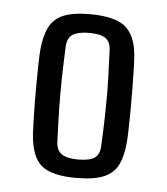

<svg xmlns="http://www.w3.org/2000/svg" viewBox="-40 -844 437 503"><g transform="rotate(5 179.0 -593.0)"><path d="M178 -377Q113 -377 86.2 -400Q59.5 -423 55.5 -482Q55 -494 54.2 -515.8Q53.5 -537.5 53.2 -564.2Q53 -591 53.2 -618Q53.5 -645 54 -667.5Q54.5 -690 55.5 -703Q59 -740 70.5 -763Q82 -786 107.2 -796.8Q132.5 -807.5 177 -807.5Q246.5 -807.5 273.2 -782.2Q300 -757 302.5 -703Q303.5 -689 304 -665.8Q304.5 -642.5 304.8 -615.2Q305 -588 304.8 -561.5Q304.5 -535 304 -513.8Q303.5 -492.5 302.5 -482Q299.5 -446 288.5 -422.8Q277.5 -399.5 251.2 -388.2Q225 -377 178 -377ZM179 -425.5Q210.5 -425.5 223.2 -435.2Q236 -445 236.5 -467.5Q238.5 -508.5 239.2 -539.2Q240 -570 240 -597Q240 -624 239 -652.5Q238 -681 236.5 -717.5Q236 -739.5 222.8 -749Q209.5 -758.5 179 -758.5Q150.5 -758.5 136.2 -749.5Q122 -740.5 121 -716.5Q119 -669.5 118.2 -631.2Q117.5 -593 118.2 -554.2Q119 -515.5 121 -467Q122 -444 136.2 -434.8Q150.5 -425.5 179 -425.5Z"/></g></svg>

Font: Big Shoulders Text Thin
Style: Regular
Weight: 400
Version: Version 2.002